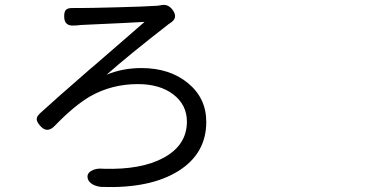

<svg xmlns="http://www.w3.org/2000/svg" viewBox="-20 -733 1540 784"><path d="M395.5 30.3Q377.9 29.3 361.3 21.5Q342.8 11.7 338.9 -2Q332 -24.4 354.5 -36.1Q373 -46.9 402.3 -43.9Q556.6 -39.1 648.4 -88.9Q743.2 -140.6 743.2 -236.3Q743.2 -304.7 688 -347.2Q632.8 -389.6 543 -389.6Q436.5 -389.6 348.6 -339.8Q283.2 -301.8 203.1 -218.8Q172.9 -187.5 145.5 -217.8Q130.9 -233.4 129.9 -245.1Q128.9 -256.8 143.6 -270.5Q202.1 -324.2 345.7 -449.2Q357.4 -459 363.3 -463.9Q388.7 -485.4 436.5 -527.3Q542 -618.2 570.3 -643.6Q548.8 -642.6 476.6 -638.7Q337.9 -632.8 308.6 -630.9Q304.7 -629.9 296.4 -629.4Q288.1 -628.9 284.2 -628.9Q243.2 -625 242.2 -663.1Q241.2 -684.6 249.5 -692.9Q257.8 -701.2 279.3 -700.2Q292 -700.2 304.7 -700.2Q346.7 -700.2 455.1 -703.1Q570.3 -706.1 612.3 -709Q625 -709 637.7 -711.9Q665 -717.8 683.6 -694.3Q710 -660.2 674.8 -638.7Q673.8 -637.7 671.9 -636.7Q669.9 -635.7 668.9 -634.8Q502 -504.9 415 -427.7Q480.5 -455.1 557.6 -455.1Q672.9 -455.1 747.6 -393.6Q822.3 -332 822.3 -235.4Q822.3 -105.5 707.5 -34.2Q592.8 37.1 395.5 30.3Z"/></svg>

Font: Bpmf GenSen Rounded R
Style: R
Weight: 400
Foundry: But Ko
Version: Version 1.320